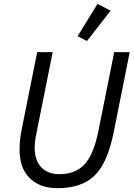

<svg xmlns="http://www.w3.org/2000/svg" viewBox="-20 -970 697 1002"><path d="M557 -914 434 -756 385 -781 489 -950ZM174 -698H255L169 -269Q161 -229 161 -197Q161 -133 195.5 -97Q230 -61 289 -61Q374 -61 421.5 -112.5Q469 -164 493 -284L576 -698H657L573 -278Q541 -119 473.5 -53.5Q406 12 280 12Q187 12 134.5 -41Q82 -94 82 -189Q82 -239 93 -294Z"/></svg>

Font: Aneliza
Style: Italic
Weight: 400
Italic angle: -11.31°
Designer: Mike Abbink, Paul van der Laan, Pieter van Rosmalen
Foundry: Bold Monday
Version: Version 3.0